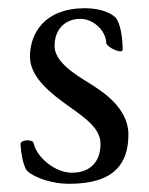

<svg xmlns="http://www.w3.org/2000/svg" viewBox="-20 -434 363 468"><path d="M176 -388C209 -388 238 -358 239 -330C239 -321 263 -309 273 -309C277 -309 279 -310 279 -313C279 -341 274 -376 262 -391C252 -401 227 -414 187 -414C89 -414 53 -353 53 -296C53 -247 101 -208 149 -174C193 -143 225 -119 225 -83C225 -43 203 -13 155 -13C114 -13 69 -51 62 -85C61 -90 54 -92 47 -92C39 -92 30 -89 30 -83C31 -60 36 -36 43 -22C49 -9 95 14 149 14C260 14 293 -37 293 -106C293 -172 228 -212 198 -231C166 -251 113 -282 113 -322C113 -362 138 -388 176 -388Z"/></svg>

Font: EB Garamond SC 08
Style: Regular
Weight: 400
Version: Version 0.016